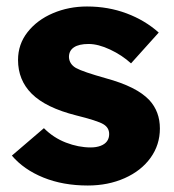

<svg xmlns="http://www.w3.org/2000/svg" viewBox="-20 -562 536 592"><path d="M16.6 -82.2 115.4 -166.8Q144.8 -137.2 183.4 -122.3Q222 -107.4 259.6 -107.4Q277 -107.4 290.2 -112.4Q303.4 -117.4 310 -126.6Q316.6 -135.8 316.6 -148.6Q316.6 -168 299.4 -178.6Q290.6 -184.2 268.5 -191.3Q246.4 -198.4 214.8 -206.2Q121.2 -229.8 77.8 -273Q35.6 -315 35.6 -377.2Q35.6 -425.6 65.1 -463.1Q94.6 -500.6 143.3 -521.3Q192 -542 248.2 -542Q313.6 -542 370.4 -520.7Q427.2 -499.4 469.4 -461.6L384 -366.6Q356.2 -392 319.5 -409.2Q282.8 -426.4 253.2 -426.4Q223.4 -426.4 208 -416.1Q192.6 -405.8 192.6 -386.2Q193.4 -364.8 214 -352.4Q225.6 -346.2 248.4 -338.4Q271.2 -330.6 306 -320.8Q353.8 -307.8 387.2 -291.1Q420.6 -274.4 440.6 -253.2Q473 -217.8 473 -165.8Q473 -115.4 444.2 -75.4Q415.4 -35.4 364.4 -12.7Q313.4 10 250.6 10Q174.4 10 113.9 -14.5Q53.4 -39 16.6 -82.2Z"/></svg>

Font: Easer Grotesk Variable
Style: Regular
Weight: 400
Designer: Boardeaser, Bonnie Shaver-Troup, Thomas Jockin
Foundry: Lexend
Version: Version 1.001;Glyphs 3.1.2 (3151)